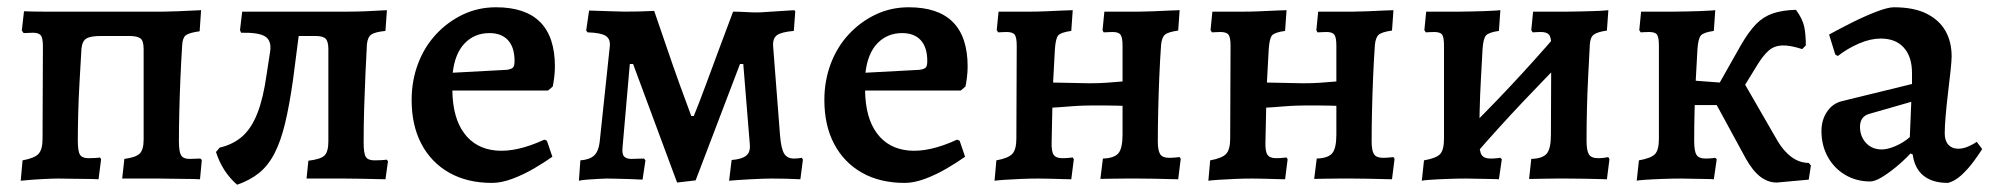

<svg xmlns="http://www.w3.org/2000/svg" viewBox="-20 -491 5472 528"><path d="M37 6 42 -50Q75 -56 86 -68Q97 -80 97 -109L98 -364Q98 -387 92 -394Q86 -401 70 -401Q66 -401 58.5 -400.5Q51 -400 45 -400L40 -407L46 -460Q70 -459 98.5 -459Q127 -459 151 -459H428Q440 -459 467.5 -460Q495 -461 533 -463L529 -405Q500 -401 491 -394Q482 -387 481 -367Q478 -320 476 -272Q474 -224 473 -180.5Q472 -137 472 -103Q472 -74 478 -64Q484 -54 501 -54Q508 -54 517 -54.5Q526 -55 531 -55L535 -51L530 2Q513 1 491.5 1Q470 1 450.5 0.5Q431 0 419 0H316L322 -54Q353 -58 364 -68.5Q375 -79 375 -107V-356Q375 -379 366 -385.5Q357 -392 336 -392H257Q229 -392 217.5 -385Q206 -378 204 -357Q201 -307 198.5 -261.5Q196 -216 195 -176.5Q194 -137 194 -104Q194 -75 200 -65.5Q206 -56 223 -56Q232 -56 241 -56.5Q250 -57 255 -58L258 -53L251 2Q235 1 213.5 1Q192 1 173 0.5Q154 0 141 0Q125 0 96 1.5Q67 3 37 6Z M632 17Q591 -19 574 -73L584 -85Q622 -94 647 -116.5Q672 -139 688 -180Q704 -221 713 -285L723 -350Q727 -379 709.5 -390.5Q692 -402 643 -401L640 -408L646 -459H937Q958 -459 985 -460Q1012 -461 1044 -463L1040 -406Q1011 -403 1001 -396Q991 -389 989 -369Q987 -332 985 -288Q983 -244 981.5 -196Q980 -148 980 -99Q980 -69 986 -59.5Q992 -50 1010 -50Q1018 -50 1027.5 -50.5Q1037 -51 1043 -52L1047 -48L1040 2Q999 1 971 0.5Q943 0 927 0H823L828 -49Q862 -53 872.5 -63.5Q883 -74 883 -102V-356Q883 -377 875.5 -384.5Q868 -392 848 -392H758L805 -420L786 -273Q776 -202 764 -152Q752 -102 734.5 -68.5Q717 -35 692 -15Q667 5 632 17Z M1333 12Q1265 12 1215.5 -16Q1166 -44 1139 -95Q1112 -146 1112 -216Q1112 -269 1129.5 -315.5Q1147 -362 1179 -396.5Q1211 -431 1253 -451Q1295 -471 1344 -471Q1506 -471 1506 -308Q1506 -293 1504 -277.5Q1502 -262 1500 -253L1487 -242H1224Q1225 -167 1256.5 -124.5Q1288 -82 1344.5 -77Q1401 -72 1477 -107L1484 -104L1499 -60Q1478 -45 1449 -28Q1420 -11 1389.5 0.5Q1359 12 1333 12ZM1225 -291 1374 -299Q1387 -301 1391 -305.5Q1395 -310 1395 -323Q1395 -361 1377 -380.5Q1359 -400 1326 -400Q1285 -400 1258 -372Q1231 -344 1225 -291Z M1842 11 1721 -315H1712L1692 -86Q1690 -67 1696.5 -60.5Q1703 -54 1716 -54Q1721 -54 1733 -54.5Q1745 -55 1751 -55L1755 -50L1747 3Q1733 2 1713.5 1.5Q1694 1 1676 0.5Q1658 0 1649 0Q1640 0 1624.5 1Q1609 2 1594.5 3Q1580 4 1572 6L1576 -50Q1602 -52 1614 -63.5Q1626 -75 1629 -100L1657 -364Q1659 -384 1645.5 -392.5Q1632 -401 1596 -402L1592 -407L1600 -462Q1636 -461 1661 -460Q1686 -459 1698 -459Q1715 -459 1738 -459.5Q1761 -460 1779 -461Q1795 -415 1813 -362Q1831 -309 1849 -259Q1867 -209 1881 -172H1888Q1903 -209 1921.5 -259Q1940 -309 1959.5 -361.5Q1979 -414 1996 -459Q2011 -459 2037.5 -457.5Q2064 -456 2086 -458Q2102 -459 2125 -460.5Q2148 -462 2164 -463L2167 -460L2163 -406Q2129 -403 2117 -394.5Q2105 -386 2106 -365L2125 -120Q2128 -82 2136.5 -68.5Q2145 -55 2163 -55Q2174 -55 2185 -57L2188 -52L2181 2Q2166 1 2143 0.5Q2120 0 2103 0Q2093 0 2077 0.5Q2061 1 2043.5 2Q2026 3 2010.5 4Q1995 5 1985 6L1992 -51Q2019 -53 2031.5 -62.5Q2044 -72 2042 -94L2024 -315H2015L1893 5Z M2468 12Q2400 12 2350.5 -16Q2301 -44 2274 -95Q2247 -146 2247 -216Q2247 -269 2264.5 -315.5Q2282 -362 2314 -396.5Q2346 -431 2388 -451Q2430 -471 2479 -471Q2641 -471 2641 -308Q2641 -293 2639 -277.5Q2637 -262 2635 -253L2622 -242H2359Q2360 -167 2391.5 -124.5Q2423 -82 2479.5 -77Q2536 -72 2612 -107L2619 -104L2634 -60Q2613 -45 2584 -28Q2555 -11 2524.5 0.5Q2494 12 2468 12ZM2360 -291 2509 -299Q2522 -301 2526 -305.5Q2530 -310 2530 -323Q2530 -361 2512 -380.5Q2494 -400 2461 -400Q2420 -400 2393 -372Q2366 -344 2360 -291Z M2715 6 2720 -50Q2753 -56 2764 -68Q2775 -80 2775 -110L2776 -365Q2776 -388 2770.5 -395.5Q2765 -403 2748 -403Q2742 -403 2734 -402.5Q2726 -402 2725 -402L2721 -408L2726 -459Q2731 -459 2747.5 -459Q2764 -459 2783.5 -459Q2803 -459 2817 -459Q2834 -459 2857.5 -460Q2881 -461 2901.5 -462Q2922 -463 2930 -463L2926 -406Q2897 -402 2890 -393.5Q2883 -385 2881 -356L2876 -264L2975 -262Q3003 -262 3023 -263.5Q3043 -265 3067 -267V-365Q3067 -388 3061.5 -395.5Q3056 -403 3040 -403Q3034 -403 3025.5 -402.5Q3017 -402 3015 -402L3012 -408L3017 -459Q3023 -459 3041 -459Q3059 -459 3079.5 -459Q3100 -459 3113 -459Q3129 -459 3152.5 -460Q3176 -461 3196.5 -462Q3217 -463 3224 -463L3220 -407Q3192 -403 3183.5 -395.5Q3175 -388 3173 -368Q3170 -326 3168 -278Q3166 -230 3165 -184.5Q3164 -139 3164 -102Q3164 -77 3170.5 -67Q3177 -57 3195 -57Q3205 -57 3214 -58Q3223 -59 3224 -59L3227 -54L3220 2Q3216 2 3197.5 1.5Q3179 1 3155 0.5Q3131 0 3110 0Q3097 0 3075 0Q3053 0 3033 0.5Q3013 1 3006 1L3013 -55Q3044 -56 3055.5 -69.5Q3067 -83 3067 -121V-200Q3065 -200 3049.5 -200.5Q3034 -201 3015 -201Q2996 -201 2983 -201Q2975 -201 2958.5 -200.5Q2942 -200 2923.5 -198.5Q2905 -197 2891 -196Q2877 -195 2874 -195L2872 -101Q2871 -75 2877.5 -65.5Q2884 -56 2901 -56Q2912 -56 2920.5 -57Q2929 -58 2930 -58L2933 -53L2926 2Q2920 2 2903 1.5Q2886 1 2867.5 0.5Q2849 0 2835 0Q2815 0 2789 1Q2763 2 2742 3.5Q2721 5 2715 6Z M3303 6 3308 -50Q3341 -56 3352 -68Q3363 -80 3363 -110L3364 -365Q3364 -388 3358.5 -395.5Q3353 -403 3336 -403Q3330 -403 3322 -402.5Q3314 -402 3313 -402L3309 -408L3314 -459Q3319 -459 3335.5 -459Q3352 -459 3371.5 -459Q3391 -459 3405 -459Q3422 -459 3445.5 -460Q3469 -461 3489.5 -462Q3510 -463 3518 -463L3514 -406Q3485 -402 3478 -393.5Q3471 -385 3469 -356L3464 -264L3563 -262Q3591 -262 3611 -263.5Q3631 -265 3655 -267V-365Q3655 -388 3649.5 -395.5Q3644 -403 3628 -403Q3622 -403 3613.5 -402.5Q3605 -402 3603 -402L3600 -408L3605 -459Q3611 -459 3629 -459Q3647 -459 3667.5 -459Q3688 -459 3701 -459Q3717 -459 3740.5 -460Q3764 -461 3784.5 -462Q3805 -463 3812 -463L3808 -407Q3780 -403 3771.5 -395.5Q3763 -388 3761 -368Q3758 -326 3756 -278Q3754 -230 3753 -184.5Q3752 -139 3752 -102Q3752 -77 3758.5 -67Q3765 -57 3783 -57Q3793 -57 3802 -58Q3811 -59 3812 -59L3815 -54L3808 2Q3804 2 3785.5 1.5Q3767 1 3743 0.5Q3719 0 3698 0Q3685 0 3663 0Q3641 0 3621 0.5Q3601 1 3594 1L3601 -55Q3632 -56 3643.5 -69.5Q3655 -83 3655 -121V-200Q3653 -200 3637.5 -200.5Q3622 -201 3603 -201Q3584 -201 3571 -201Q3563 -201 3546.5 -200.5Q3530 -200 3511.5 -198.5Q3493 -197 3479 -196Q3465 -195 3462 -195L3460 -101Q3459 -75 3465.5 -65.5Q3472 -56 3489 -56Q3500 -56 3508.5 -57Q3517 -58 3518 -58L3521 -53L3514 2Q3508 2 3491 1.5Q3474 1 3455.5 0.5Q3437 0 3423 0Q3403 0 3377 1Q3351 2 3330 3.5Q3309 5 3303 6Z M4034 -63 3991 -109Q4063 -179 4132.5 -253Q4202 -327 4268 -404L4311 -358Q4239 -286 4169.5 -212.5Q4100 -139 4034 -63ZM3890 6 3896 -50Q3930 -56 3940.5 -67.5Q3951 -79 3951 -110V-365Q3951 -388 3946 -395.5Q3941 -403 3924 -403Q3917 -403 3909 -402.5Q3901 -402 3901 -402L3897 -408L3902 -459Q3902 -459 3918.5 -459Q3935 -459 3957 -459Q3979 -459 3994 -459Q4008 -459 4027 -459.5Q4046 -460 4064 -460.5Q4082 -461 4094 -462Q4106 -463 4106 -463L4102 -406Q4074 -402 4066.5 -393.5Q4059 -385 4057 -356Q4055 -318 4052.5 -273.5Q4050 -229 4049 -185Q4048 -141 4048 -104Q4048 -75 4054.5 -65Q4061 -55 4079 -55Q4089 -55 4097.5 -56Q4106 -57 4106 -57L4110 -53L4102 2Q4102 2 4092.5 1.5Q4083 1 4068 1Q4053 1 4038 0.5Q4023 0 4013 0Q3990 0 3961.5 1Q3933 2 3912 3.5Q3891 5 3890 6ZM4399 2Q4399 2 4381.5 1.5Q4364 1 4338.5 0.5Q4313 0 4289 0Q4277 0 4259.5 0Q4242 0 4224.5 0.5Q4207 1 4196 1Q4185 1 4185 1L4191 -54Q4222 -55 4233.5 -68.5Q4245 -82 4245 -120L4246 -365Q4246 -388 4240 -395.5Q4234 -403 4217 -403Q4211 -403 4203 -402.5Q4195 -402 4195 -402L4191 -408L4196 -459Q4196 -459 4213.5 -459Q4231 -459 4254 -459Q4277 -459 4292 -459Q4306 -459 4324.5 -459.5Q4343 -460 4361.5 -460.5Q4380 -461 4391.5 -462Q4403 -463 4403 -463L4399 -407Q4372 -403 4362.5 -395.5Q4353 -388 4352 -368Q4350 -328 4347.5 -281Q4345 -234 4344 -188.5Q4343 -143 4343 -104Q4343 -77 4349.5 -66.5Q4356 -56 4375 -56Q4385 -56 4394 -57.5Q4403 -59 4403 -59L4406 -53Z M4866 11Q4842 11 4821 -5Q4800 -21 4781 -55L4701 -202H4590V-273L4736 -262L4763 -286L4868 -104Q4885 -75 4907 -59Q4929 -43 4954 -43L4960 -36L4954 3ZM4738 -191 4689 -228 4767 -366Q4789 -404 4809 -424.5Q4829 -445 4855 -454Q4881 -463 4919 -464Q4937 -439 4941.5 -418Q4946 -397 4946 -366L4936 -356Q4902 -367 4880.5 -366Q4859 -365 4844 -352Q4829 -339 4813 -313ZM4481 6 4487 -50Q4521 -56 4531.5 -67.5Q4542 -79 4542 -110V-365Q4542 -388 4537 -395.5Q4532 -403 4515 -403Q4508 -403 4500 -402.5Q4492 -402 4492 -402L4488 -408L4493 -459Q4493 -459 4509.5 -459Q4526 -459 4548 -459Q4570 -459 4585 -459Q4599 -459 4618 -459.5Q4637 -460 4655 -460.5Q4673 -461 4685 -462Q4697 -463 4697 -463L4693 -406Q4665 -402 4657.5 -393.5Q4650 -385 4648 -356Q4646 -318 4643.5 -273.5Q4641 -229 4640 -185Q4639 -141 4639 -104Q4639 -75 4645.5 -65Q4652 -55 4670 -55Q4680 -55 4688.5 -56Q4697 -57 4697 -57L4701 -53L4693 2Q4693 2 4683.5 1.5Q4674 1 4659 1Q4644 1 4629 0.5Q4614 0 4604 0Q4581 0 4552.5 1Q4524 2 4503 3.5Q4482 5 4481 6Z M5337 12Q5294 12 5269.5 -8Q5245 -28 5240 -66L5234 -69Q5213 -47 5192 -30Q5171 -13 5153 -2.5Q5135 8 5123 8Q5085 8 5054.5 -10Q5024 -28 5006.5 -59.5Q4989 -91 4989 -131Q4989 -161 5004.5 -184Q5020 -207 5046 -213L5238 -260V-290Q5238 -335 5215.5 -360Q5193 -385 5152 -385Q5124 -385 5092.5 -371.5Q5061 -358 5034 -337L5027 -341L5010 -396Q5039 -412 5074 -429.5Q5109 -447 5140.5 -459Q5172 -471 5188 -471Q5243 -471 5278 -453.5Q5313 -436 5330 -406Q5347 -376 5347 -336Q5347 -324 5344 -296Q5341 -268 5337 -235Q5333 -202 5330.5 -172Q5328 -142 5328 -124Q5328 -104 5338 -93Q5348 -82 5365 -82Q5379 -82 5393.5 -88.5Q5408 -95 5416 -101L5431 -81Q5421 -65 5406 -45Q5391 -25 5373.5 -9Q5356 7 5337 12ZM5155 -80Q5171 -80 5193 -89.5Q5215 -99 5232 -114L5236 -211L5121 -178Q5095 -171 5095 -142Q5095 -116 5111.5 -98Q5128 -80 5155 -80Z"/></svg>

Font: Alegreya SemiBold
Style: Regular
Weight: 600
Designer: Juan Pablo del Peral
Foundry: Huerta Tipografica
Version: Version 2.009